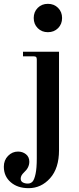

<svg xmlns="http://www.w3.org/2000/svg" viewBox="-72 -744 412 1002"><path d="M-52 126Q-52 92 -30 69.5Q-8 47 22 47Q46 47 63.5 61Q81 75 81 100Q81 131 53 156Q36 172 36 188Q36 202 47 208Q58 214 73 214Q88 214 97.5 204Q107 194 113.5 164Q120 134 120 82V-434Q120 -443 116.5 -446.5Q113 -450 104 -450H48V-474H236V40Q236 134 189.5 186Q143 238 77 238Q20 238 -16 207Q-52 176 -52 126ZM125 -597Q104 -618 104 -650Q104 -682 125 -703Q146 -724 178 -724Q210 -724 231 -703Q252 -682 252 -650Q252 -618 231 -597Q210 -576 178 -576Q146 -576 125 -597Z"/></svg>

Font: Old Standard TT
Style: Bold
Weight: 700
Designer: Alexey Kryukov <alexios@thessalonica.org.ru>
Version: Version 2.2